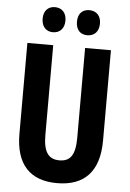

<svg xmlns="http://www.w3.org/2000/svg" viewBox="-61 -959 684 1014"><g transform="rotate(5 281.0 -452.5)"><path d="M129 -849C129 -806 154 -782 189 -782C226 -782 250 -807 250 -849C250 -890 226 -915 189 -915C154 -915 129 -892 129 -849ZM311 -849C311 -806 334 -782 371 -782C409 -782 433 -807 433 -849C433 -890 409 -915 371 -915C335 -915 311 -892 311 -849ZM503 -235V-714H366V-238C366 -145 339 -111 282 -111C226 -111 197 -146 197 -237V-714H60V-232C60 -69 138 10 280 10C425 10 503 -71 503 -235Z"/></g></svg>

Font: Noto Sans Georgian ExtraCondensed Bold
Style: Regular
Weight: 700
Width: 2
Designer: Monotype Design Team, Akaki Razmadze
Foundry: Google LLC
Version: Version 2.005